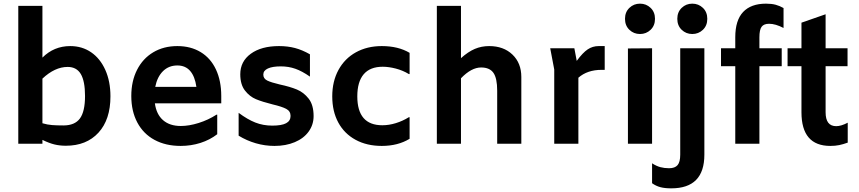

<svg xmlns="http://www.w3.org/2000/svg" viewBox="-20 -786 4700 1050"><path d="M584 -259Q584 -132 518.5 -60.5Q453 11 340 11Q307 11 278 4Q249 -3 212 -21V0H80V-754H212V-471Q275 -534 364 -534Q429 -534 478.5 -500Q528 -466 556 -403.5Q584 -341 584 -259ZM445 -261Q445 -342 422 -381Q399 -420 350 -420Q280 -420 212 -356V-112Q239 -104 265 -102Q291 -100 327 -100Q389 -100 417 -138Q445 -176 445 -261Z M1190 -221H827Q835 -161 871.5 -129Q908 -97 969 -97Q1014 -97 1066.5 -113.5Q1119 -130 1164 -159H1168V-52Q1128 -21 1076.5 -4.5Q1025 12 968 12Q886 12 825 -21Q764 -54 731 -116Q698 -178 698 -261Q698 -342 729.5 -404Q761 -466 818 -500Q875 -534 950 -534Q1023 -534 1077.5 -501Q1132 -468 1161 -406Q1190 -344 1190 -261ZM829 -311H1054Q1046 -368 1020 -398Q994 -428 950 -428Q903 -428 871.5 -397Q840 -366 829 -311Z M1285 -44V-169Q1333 -133 1376 -116Q1419 -99 1469 -99Q1520 -99 1544.5 -112Q1569 -125 1569 -152Q1569 -178 1545.5 -190.5Q1522 -203 1471 -215Q1415 -229 1380 -243.5Q1345 -258 1319.5 -291Q1294 -324 1294 -380Q1294 -450 1351.5 -492Q1409 -534 1506 -534Q1553 -534 1593 -523.5Q1633 -513 1675 -489V-367Q1632 -397 1595 -410Q1558 -423 1516 -423Q1470 -423 1445 -411.5Q1420 -400 1420 -378Q1420 -356 1441.5 -345.5Q1463 -335 1510 -324Q1566 -312 1603.5 -296.5Q1641 -281 1668 -246.5Q1695 -212 1695 -151Q1695 -104 1668 -66.5Q1641 -29 1592 -8.5Q1543 12 1481 12Q1429 12 1379 -2.5Q1329 -17 1285 -44Z M1797 -259Q1797 -341 1831 -403.5Q1865 -466 1926.5 -500Q1988 -534 2068 -534Q2158 -534 2220 -497V-381H2216Q2183 -401 2144.5 -411Q2106 -421 2073 -421Q2004 -421 1969 -380Q1934 -339 1934 -259Q1934 -101 2071 -101Q2107 -101 2144.5 -112.5Q2182 -124 2216 -145H2220V-27Q2156 12 2068 12Q1986 12 1924.5 -21.5Q1863 -55 1830 -116Q1797 -177 1797 -259Z M2831 -365V0H2699V-290Q2699 -358 2678.5 -387.5Q2658 -417 2611 -417Q2558 -417 2501 -358V0H2369V-754H2501V-468Q2540 -503 2576.5 -518.5Q2613 -534 2655 -534Q2734 -534 2782.5 -487.5Q2831 -441 2831 -365Z M3287 -534V-404H3270Q3192 -404 3143 -361V0H3011V-406L2989 -522H3121L3134 -453Q3167 -498 3194 -516Q3221 -534 3254 -534Z M3398 -683Q3398 -720 3422 -743Q3446 -766 3480 -766Q3514 -766 3538 -743Q3562 -720 3562 -683Q3562 -646 3538 -623Q3514 -600 3480 -600Q3446 -600 3422 -623Q3398 -646 3398 -683ZM3546 -522V0H3414V-521Z M3684 -683Q3684 -720 3708 -743Q3732 -766 3766 -766Q3800 -766 3824 -743Q3848 -720 3848 -683Q3848 -646 3824 -623Q3800 -600 3766 -600Q3732 -600 3708 -623Q3684 -646 3684 -683ZM3546 216V107Q3569 122 3591 128Q3613 134 3639 134Q3671 134 3685.5 117Q3700 100 3700 60V-522H3832V60Q3832 244 3651 244Q3615 244 3591 237.5Q3567 231 3546 216Z M4001 -424H3923V-522H4001V-582Q4001 -675 4044 -720.5Q4087 -766 4169 -766Q4200 -766 4222 -760Q4244 -754 4265 -742V-633Q4221 -656 4186 -656Q4157 -656 4145 -639.5Q4133 -623 4133 -582V-522H4255V-424H4133V0H4001Z M4495 -522H4615V-424H4495V-172Q4495 -96 4553 -96Q4580 -96 4616 -115V-6Q4591 3 4569.5 7.5Q4548 12 4521 12Q4363 12 4363 -172V-424H4287V-522H4363V-662L4495 -708Z"/></svg>

Font: AmikoBold
Style: Bold
Weight: 700
Designer: Pablo Impallari, Rodrigo Fuenzalida, Andres Torresi
Foundry: Impallari Type
Version: Version 1.000; ttfautohint (v1.3)